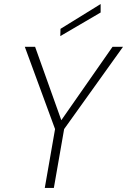

<svg xmlns="http://www.w3.org/2000/svg" viewBox="-20 -932 630 952"><path d="M202 0 253 -292 103 -700H154L284 -336L538 -700H590L298 -292L247 0ZM279 -753 280 -789 479 -912V-870Z"/></svg>

Font: DM Sans 17pt ExtraLight
Style: Italic
Weight: 250
Italic angle: -10°
Version: Version 4.004;gftools[0.9.30]